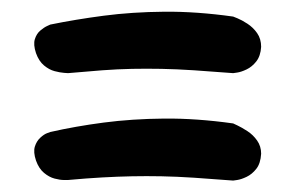

<svg xmlns="http://www.w3.org/2000/svg" viewBox="-20 -456 517 336"><path d="M437 -187Q436 -170 428.5 -160.5Q421 -151 411.5 -146.5Q402 -142 395 -141Q388 -140 388 -140Q350 -143 319.5 -145Q289 -147 262.5 -147.5Q236 -148 211 -147.5Q186 -147 159 -145.5Q132 -144 99 -141Q99 -141 92 -141Q85 -141 75.5 -143.5Q66 -146 57 -153.5Q48 -161 43 -175Q38 -190 41 -199.5Q44 -209 50.5 -215Q57 -221 62.5 -223Q68 -225 68 -225Q112 -235 161.5 -241.5Q211 -248 267.5 -248.5Q324 -249 388 -240Q388 -240 395.5 -236.5Q403 -233 413 -226.5Q423 -220 430 -210Q437 -200 437 -187ZM437 -374Q436 -358 428.5 -348.5Q421 -339 411.5 -334.5Q402 -330 395 -329Q388 -328 388 -328Q350 -331 319.5 -333Q289 -335 262.5 -335.5Q236 -336 211 -335.5Q186 -335 159 -333Q132 -331 99 -328Q99 -328 92 -328.5Q85 -329 75.5 -331.5Q66 -334 57 -341.5Q48 -349 43 -363Q38 -378 41 -387.5Q44 -397 50.5 -402.5Q57 -408 62.5 -410.5Q68 -413 68 -413Q112 -422 161.5 -428.5Q211 -435 267.5 -435.5Q324 -436 388 -427Q388 -427 395.5 -424Q403 -421 413 -414.5Q423 -408 430 -398Q437 -388 437 -374Z"/></svg>

Font: Sour Gummy Black Medium
Style: Regular
Weight: 500
Version: Version 1.000